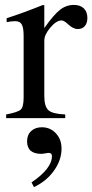

<svg xmlns="http://www.w3.org/2000/svg" viewBox="-20 -480 375 780"><path d="M160 -458V-366Q198 -420 223.5 -440Q249 -460 280 -460Q306 -460 320.5 -446Q335 -432 335 -407Q335 -386 324.5 -374Q314 -362 296 -362Q277 -362 256 -382Q240 -397 230 -397Q209 -397 184.5 -368Q160 -339 160 -315V-90Q160 -47 177 -32Q194 -17 245 -15V0H5V-15Q53 -24 64.5 -35Q76 -46 76 -84V-334Q76 -367 68.5 -380.5Q61 -394 42 -394Q26 -394 7 -390V-406Q70 -426 155 -460ZM118 280 108 261Q191 205 191 154Q191 141 177 141Q173 141 163.5 143Q154 145 148 145Q90 145 90 94Q90 68 106.5 52.5Q123 37 150 37Q184 37 207 61.5Q230 86 230 124Q230 170 199.5 213Q169 256 118 280Z"/></svg>

Font: STIX
Style: Regular
Weight: 400
Designer: MicroPress Inc., with final additions and corrections provided by Coen Hoffman, Elsevier (retired)
Version: Version 1.1.1